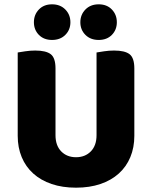

<svg xmlns="http://www.w3.org/2000/svg" viewBox="-20 -851 704 889"><path d="M332 18Q269 18 219 1Q169 -16 134 -47.5Q99 -79 80.5 -123.5Q62 -168 62 -222V-608Q74 -610 97 -613.5Q120 -617 143 -617Q193 -617 215 -600Q237 -583 237 -534V-225Q237 -177 263.5 -150Q290 -123 332 -123Q374 -123 400.5 -150Q427 -177 427 -225V-608Q439 -610 462 -613.5Q485 -617 508 -617Q558 -617 580 -600Q602 -583 602 -534V-222Q602 -168 583.5 -123.5Q565 -79 530 -47.5Q495 -16 445 1Q395 18 332 18ZM306 -748Q306 -713 282.5 -689.5Q259 -666 221 -666Q183 -666 160 -689.5Q137 -713 137 -748Q137 -783 160 -807Q183 -831 221 -831Q259 -831 282.5 -807Q306 -783 306 -748ZM521 -748Q521 -713 498 -689.5Q475 -666 437 -666Q399 -666 375.5 -689.5Q352 -713 352 -748Q352 -783 375.5 -807Q399 -831 437 -831Q475 -831 498 -807Q521 -783 521 -748Z"/></svg>

Font: Baloo Paaji 2 ExtraBold
Style: Regular
Weight: 800
Designer: Shuchita Grover, Noopur Datye and Ek Type
Foundry: Ek Type
Version: Version 1.640;hotconv 1.0.111;makeotfexe 2.5.65597; ttfautoh